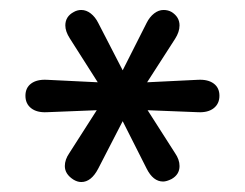

<svg xmlns="http://www.w3.org/2000/svg" viewBox="-20 -725 491 385"><path d="M110 -392Q110 -405 119 -418L174 -504L74 -500Q54 -499 42.5 -508Q31 -517 31 -533Q31 -549 42.5 -557.5Q54 -566 74 -565L176 -560L120 -648Q111 -662 111 -674Q111 -692 128 -701Q135 -705 143 -705Q153 -705 162 -698Q171 -691 177 -679L226 -584L274 -679Q280 -691 289 -698Q298 -705 308 -705Q317 -705 324 -701Q340 -691 340 -674Q340 -661 331 -647L275 -560L377 -565Q397 -566 408.5 -557.5Q420 -549 420 -533Q420 -517 408.5 -508Q397 -499 377 -500L276 -504L331 -418Q340 -405 340 -392Q340 -375 324 -366Q314 -361 307 -361Q287 -361 274 -387L226 -482L177 -387Q163 -360 143 -360Q135 -360 127 -365Q110 -376 110 -392Z"/></svg>

Font: SN Pro
Style: Regular
Weight: 400
Designer: Tobias Whetton
Foundry: Supernotes
Version: Version 1.003